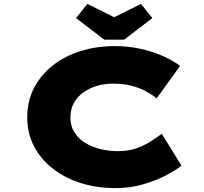

<svg xmlns="http://www.w3.org/2000/svg" viewBox="-20 -957 1047 987"><path d="M574 10Q478 10 395.5 -16Q313 -42 251 -90.5Q189 -139 154.5 -206Q120 -273 120 -355Q120 -437 154.5 -504Q189 -571 250 -619.5Q311 -668 393 -694Q475 -720 571 -720Q637 -720 698 -707Q759 -694 812.5 -671Q866 -648 906 -618L785 -451Q764 -469 732.5 -486.5Q701 -504 658.5 -515.5Q616 -527 559 -527Q520 -527 482 -516.5Q444 -506 412 -484.5Q380 -463 361 -430Q342 -397 342 -352Q342 -309 362.5 -276.5Q383 -244 418 -222.5Q453 -201 496.5 -190.5Q540 -180 586 -180Q642 -180 684 -195.5Q726 -211 757.5 -232Q789 -253 812 -269L913 -105Q882 -81 830 -54Q778 -27 712.5 -8.5Q647 10 574 10ZM516 -753 371 -864 429 -937 582 -861H552L705 -937L763 -864L618 -753Z"/></svg>

Font: Lexend Zetta Black
Style: Regular
Weight: 900
Designer: Bonnie Shaver-Troup, Thomas Jockin
Foundry: Lexend
Version: Version 1.007